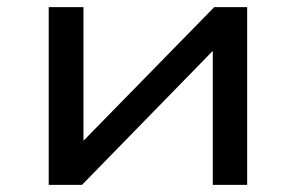

<svg xmlns="http://www.w3.org/2000/svg" viewBox="-20 -516 826 536"><path d="M116 0V-496H213V-120H210L578 -496H670V0H574V-377H577L209 0Z"/></svg>

Font: Nunito Sans 7pt Expanded
Style: Regular
Weight: 400
Width: 7
Designer: Vernon Adams
Foundry: Vernon Adams
Version: Version 3.101;gftools[0.9.27]